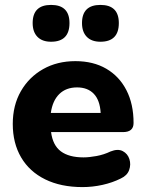

<svg xmlns="http://www.w3.org/2000/svg" viewBox="-20 -751 591 782"><path d="M389 -581Q353 -581 333.5 -601Q314 -621 314 -657Q314 -731 389 -731Q464 -731 464 -657Q464 -581 389 -581ZM188 -581Q152 -581 132.5 -601Q113 -621 113 -657Q113 -731 188 -731Q263 -731 263 -657Q263 -581 188 -581ZM316 11Q228 11 164 -20.5Q100 -52 66 -110Q32 -168 32 -246Q32 -322 65 -379.5Q98 -437 155.5 -469.5Q213 -502 287 -502Q360 -502 413 -471Q466 -440 495 -383.5Q524 -327 524 -250Q524 -213 481 -213H188Q195 -159 228 -134.5Q261 -110 320 -110Q343 -110 373 -115.5Q403 -121 430 -134Q460 -146 480 -135.5Q500 -125 507 -103Q514 -81 506 -58.5Q498 -36 472 -24Q438 -7 397.5 2Q357 11 316 11ZM187 -291H390Q387 -343 362 -369Q337 -395 294 -395Q249 -395 221.5 -368Q194 -341 187 -291Z"/></svg>

Font: Chiron GoRound TC EB
Style: Regular
Weight: 700
Designer: Ryoko NISHIZUKA 西塚涼子 (kana, bopomofo & ideographs); Paul D. Hunt (Latin, Greek & Cyrillic); Sandoll Communications 산돌커뮤니
Foundry: Adobe
Version: Version 1.000;hotconv 1.1.1;makeotfexe 2.6.0